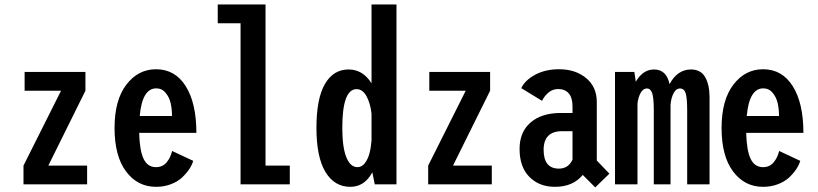

<svg xmlns="http://www.w3.org/2000/svg" viewBox="-20 -820 3640 854"><path d="M195 -83.5H367.5V0H84.5V-83.5L251.5 -416.5H89.5V-500H360V-416.5Z M839.5 -104.5Q834 -86 821.5 -67.2Q809 -48.5 789.5 -30.2Q770 -12 739.8 -0.5Q709.5 11 674 11Q592 11 540.8 -57.2Q489.5 -125.5 489.5 -250.5Q489.5 -375 542 -443.5Q594.5 -512 674 -512Q759 -512 806.2 -436.5Q853.5 -361 853.5 -229H599Q601 -150.5 618.8 -113.5Q636.5 -76.5 674 -76.5Q703.5 -76.5 721.2 -98Q739 -119.5 745.5 -148.5ZM675 -427Q612.5 -427 601.5 -304H745Q745 -334.5 739.2 -360.5Q733.5 -386.5 717 -406.8Q700.5 -427 675 -427Z M1161 -83.5H1269V0H1050V-716.5H948.5V-800H1161Z M1743.5 0H1647L1636 -53.5Q1601.5 11 1538 11Q1467.5 11 1427.5 -55.2Q1387.5 -121.5 1387.5 -251Q1387.5 -381 1425 -446Q1462.5 -511 1530.5 -511Q1594 -511 1632.5 -449.5V-800H1743.5ZM1502.5 -251Q1502.5 -166 1520.2 -121.2Q1538 -76.5 1570 -76.5Q1589 -76.5 1602.8 -94.2Q1616.5 -112 1623.2 -137.2Q1630 -162.5 1632.5 -195V-314Q1627.5 -360.5 1610.2 -392Q1593 -423.5 1566 -423.5Q1502.5 -423.5 1502.5 -251Z M1995 -83.5H2167.5V0H1884.5V-83.5L2051.5 -416.5H1889.5V-500H2160V-416.5Z M2627.5 13.5 2572 -42Q2528.5 11 2448.5 11Q2378.5 11 2334.8 -33Q2291 -77 2291 -157.5Q2291 -233 2340 -275.2Q2389 -317.5 2474.5 -317.5H2526.5V-346.5Q2526.5 -385 2509.8 -404.5Q2493 -424 2463 -424Q2438 -424 2419.5 -408.2Q2401 -392.5 2391 -371.5L2298.5 -428Q2315 -463 2360.2 -487.5Q2405.5 -512 2467 -512Q2539.5 -512 2587 -472.8Q2634.5 -433.5 2634.5 -366V-106L2690.5 -47.5ZM2466 -70Q2508 -70 2526.5 -110V-236.5H2480.5Q2398 -236.5 2398 -153.5Q2398 -70 2466 -70Z M2715.5 0V-500H2801.5L2808 -456.5Q2839.5 -511 2889 -511Q2944.5 -511 2958 -446Q2993.5 -511 3053.5 -511Q3097 -511 3116.5 -477Q3136 -443 3136 -387V0H3036.5V-327.5Q3036.5 -384.5 3029.8 -405.5Q3023 -426.5 3004 -426.5Q2987.5 -426.5 2976.5 -406.2Q2965.5 -386 2962.5 -355V0H2888V-328.5Q2888 -383.5 2881 -405Q2874 -426.5 2857 -426.5Q2840.5 -426.5 2829.5 -406.8Q2818.5 -387 2815.5 -359.5V0Z M3539.5 -104.5Q3534 -86 3521.5 -67.2Q3509 -48.5 3489.5 -30.2Q3470 -12 3439.8 -0.5Q3409.5 11 3374 11Q3292 11 3240.8 -57.2Q3189.5 -125.5 3189.5 -250.5Q3189.5 -375 3242 -443.5Q3294.5 -512 3374 -512Q3459 -512 3506.2 -436.5Q3553.5 -361 3553.5 -229H3299Q3301 -150.5 3318.8 -113.5Q3336.5 -76.5 3374 -76.5Q3403.5 -76.5 3421.2 -98Q3439 -119.5 3445.5 -148.5ZM3375 -427Q3312.5 -427 3301.5 -304H3445Q3445 -334.5 3439.2 -360.5Q3433.5 -386.5 3417 -406.8Q3400.5 -427 3375 -427Z"/></svg>

Font: League Mono Condensed Medium
Style: Regular
Weight: 500
Width: 1
Designer: Tyler Finck
Foundry: The League of Moveable Type / Tyler Finck
Version: Version 2.210